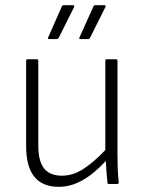

<svg xmlns="http://www.w3.org/2000/svg" viewBox="-20 -711 554 742"><path d="M207 11Q81 11 81 -146V-476Q81 -482 87 -482H122Q128 -482 128 -476V-149Q128 -88 150.5 -60Q173 -32 219 -32Q262 -32 302 -58Q342 -84 387 -131V-476Q387 -482 393 -482H428Q434 -482 434 -476V-115Q434 -87 435 -60Q436 -33 439 -6Q439 0 432 0H401Q395 0 395 -6Q393 -26 391.5 -47Q390 -68 389 -89Q344 -40 299 -14.5Q254 11 207 11ZM170 -560Q163 -560 166 -566L219 -686Q221 -691 227 -691H262Q269 -691 266 -683L207 -565Q204 -560 199 -560ZM291 -560Q284 -560 287 -566L341 -686Q343 -691 348 -691H383Q391 -691 387 -683L328 -565Q325 -560 320 -560Z"/></svg>

Font: Sofia Sans Semi Condensed Light
Style: Regular
Weight: 300
Designer: Botio Nikoltchev, Ani Petrova
Foundry: lettersoup
Version: Version 4.100; ttfautohint (v1.8.4.7-5d5b)